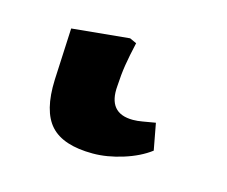

<svg xmlns="http://www.w3.org/2000/svg" viewBox="-44 -16 354 300"><g transform="rotate(15 132.5 134.5)"><path d="M125 229Q77 229 56.5 206.5Q36 184 38 133L42 49L135 40L146 45Q141 67 138.5 82.5Q136 98 135 117Q131 162 172 162Q179 162 187.5 160.5Q196 159 208 157L216 200Q199 213 173.5 221Q148 229 125 229Z"/></g></svg>

Font: Literata 7pt Medium
Style: Italic
Weight: 500
Italic angle: -2°
Designer: Latin by Veronika Burian and Jose Scaglione. Greek by Irene Vlachou. Cyrillic by Vera Evstafieva
Foundry: TypeTogether
Version: Version 3.002